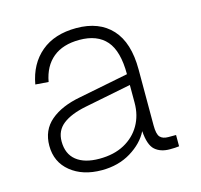

<svg xmlns="http://www.w3.org/2000/svg" viewBox="-86 -635 772 739"><g transform="rotate(-15 300.0 -265.0)"><path d="M233 12Q157 12 109 -27Q61 -66 61 -131Q61 -193 104.5 -230Q148 -267 224 -281L421 -320Q421 -412 385 -453.5Q349 -495 278 -495Q212 -495 172.5 -462.5Q133 -430 122 -369L70 -373Q84 -452 137.5 -497Q191 -542 278 -542Q369 -542 419 -487.5Q469 -433 469 -326V-103Q469 -68 479.5 -56.5Q490 -45 512 -45H543V0Q538 1 526.5 1.5Q515 2 506 2Q469 2 447 -17.5Q425 -37 421 -93Q399 -49 349 -18.5Q299 12 233 12ZM235 -33Q293 -33 334.5 -55.5Q376 -78 398.5 -117Q421 -156 421 -206V-277L235 -240Q175 -228 143 -203Q111 -178 111 -135Q111 -85 143.5 -59Q176 -33 235 -33Z"/></g></svg>

Font: Geist Mono UltraLight
Style: Regular
Weight: 200
Monospace: yes
Designer: Basement.studio, Andrés Briganti, Mateo Zaragoza
Foundry: Basement.studio, Vercel, Andrés Briganti, Guido Ferreyra, Mateo Zaragoza
Version: Version 1.400; ttfautohint (v1.8.4.7-5d5b)